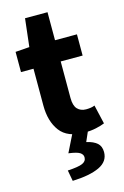

<svg xmlns="http://www.w3.org/2000/svg" viewBox="-133 -707 649 1005"><g transform="rotate(-15 191.5 -204.5)"><path d="M256.1 11.1Q164.4 11.1 124.4 -42.3Q84.4 -95.7 84.4 -181.4V-381H16.6V-490.5L92.6 -496L110 -647.8H231.8V-496H350.6V-381H231.8V-183.1Q231.8 -141.2 249.3 -122.8Q266.9 -104.4 295.7 -104.4Q308.2 -104.4 320.3 -106.1Q332.5 -107.8 342.8 -112.2L366.6 -9.3Q347.6 -1.4 319.4 4.8Q291.1 11.1 256.1 11.1ZM130.9 239.1 120 180.1Q178.6 176.8 200.5 167Q222.5 157.2 222.5 136Q222.5 120.4 207.3 110.2Q192.1 99.9 146.1 93.9L194.4 -3.6H280L251.7 61.1Q289.4 69.7 308.9 86.9Q328.3 104 328.3 135.6Q328.3 186.7 276.4 211.2Q224.5 235.7 130.9 239.1Z"/></g></svg>

Font: Source Sans 3
Style: Regular
Weight: 200
Designer: Paul D. Hunt
Foundry: Adobe
Version: Version 3.046;hotconv 1.0.118;makeotfexe 2.5.65603